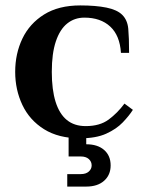

<svg xmlns="http://www.w3.org/2000/svg" viewBox="-20 -500 536 708"><path d="M276 10Q196 10 142.5 -23.5Q89 -57 62.5 -113Q36 -169 36 -235Q36 -302 62.5 -357.5Q89 -413 142.5 -446.5Q196 -480 276 -480Q333 -480 372.5 -472Q412 -464 431 -445Q450 -426 453 -394Q456 -362 456 -305H426Q422 -369 386.5 -402Q351 -435 291 -435Q255 -435 228 -413.5Q201 -392 186 -347.5Q171 -303 171 -235Q171 -169 185 -124.5Q199 -80 226.5 -57.5Q254 -35 296 -35Q348 -35 380.5 -59Q413 -83 439 -118L470 -95Q456 -73 432.5 -48.5Q409 -24 371.5 -7Q334 10 276 10ZM228 188V142H278Q297 142 307.5 132.5Q318 123 318 110Q318 96 307.5 86.5Q297 77 278 77H233V-18H298V32Q340 32 364 53Q388 74 388 110Q388 145 364 166.5Q340 188 298 188Z"/></svg>

Font: El Messiri
Style: Regular
Weight: 400
Designer: Mohamed Gaber
Foundry: Kief Type Foundry
Version: Version 2.020